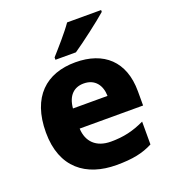

<svg xmlns="http://www.w3.org/2000/svg" viewBox="-140 -871 883 987"><g transform="rotate(-20 301.5 -378.0)"><path d="M526 -756V-766H340C309 -721 251 -656 218 -619V-606H330C382 -641 484 -719 526 -756ZM309 -559C150 -559 44 -466 44 -271C44 -78 163 10 329 10C418 10 474 -2 528 -30V-155C467 -126 413 -113 343 -113C262 -113 217 -159 214 -231H561V-309C561 -473 464 -559 309 -559ZM312 -442C374 -442 405 -398 406 -340H217C223 -410 260 -442 312 -442Z"/></g></svg>

Font: Noto Sans Arabic ExtBd
Style: Regular
Weight: 800
Designer: Monotype Design Team, Nadine Chahine, Nizar Qandah and Khaled Hosny
Foundry: Monotype Imaging Inc.
Version: Version 2.012